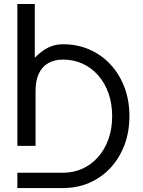

<svg xmlns="http://www.w3.org/2000/svg" viewBox="-20 -743 728 978"><path d="M301.8 214.8H68.4V136.7H301.8Q355 136.7 400.4 116Q445.8 95.2 479.7 56.9Q513.7 18.6 532.5 -34.4Q551.3 -87.4 551.3 -151.4Q551.3 -215.3 532.5 -268.3Q513.7 -321.3 479.7 -359.6Q445.8 -397.9 400.4 -418.7Q355 -439.5 301.8 -439.5Q257.8 -439.5 226.3 -421.6Q194.8 -403.8 178 -368.4Q161.1 -333 161.1 -279.3V0H68.4V-722.7H157.2V-449.2Q178.2 -470.2 199.7 -485.4Q221.2 -500.5 246.3 -509Q271.5 -517.6 301.8 -517.6Q374 -517.6 435.5 -490.7Q497.1 -463.9 542.7 -414.8Q588.4 -365.7 613.8 -298.8Q639.2 -231.9 639.2 -151.4Q639.2 -70.8 613.8 -3.9Q588.4 63 542.7 112.1Q497.1 161.1 435.5 188Q374 214.8 301.8 214.8Z"/></svg>

Font: Giphurs
Style: Regular
Weight: 400
Version: Version 2.010